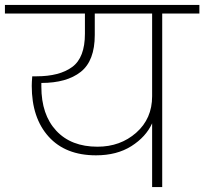

<svg xmlns="http://www.w3.org/2000/svg" viewBox="-52 -760 830 780"><path d="M344 -164Q437 -164 501.5 -221Q566 -278 566 -369V-705H333V-618Q333 -513 276 -468Q219 -423 116 -423V-408Q116 -294 176.5 -229Q237 -164 344 -164ZM-32 -705V-740H758V-705H607V0H566V-259Q541 -204 482 -166.5Q423 -129 338 -129Q214 -129 145.5 -205Q77 -281 77 -411Q77 -426 79 -450H96Q190 -450 241.5 -488Q293 -526 293 -623V-705Z"/></svg>

Font: Poppins ExtraLight
Style: Regular
Weight: 275
Designer: Ninad Kale (Devanagari), Jonny Pinhorn (Latin)
Foundry: Indian Type Foundry
Version: Version 3.200;PS 1.000;hotconv 16.6.54;makeotf.lib2.5.65590